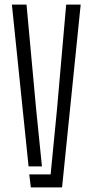

<svg xmlns="http://www.w3.org/2000/svg" viewBox="-20 -820 406 840"><path d="M32 -800H96L138 -343.5L163.5 -92H105ZM108 -57H201.5L229.5 -343.5L269.5 -800H333L251.5 0H115Z"/></svg>

Font: Big Shoulders Stencil Text Thin Light
Style: Regular
Weight: 300
Version: Version 2.001